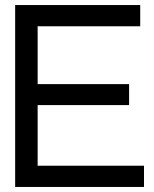

<svg xmlns="http://www.w3.org/2000/svg" viewBox="-20 -730 608 760"><path d="M40 -710H535V-626H129V-397H491V-314H129V-74H550V10H40Z"/></svg>

Font: AtCorfu Sans
Style: AtCorfu Sans Regular
Weight: 400
Designer: Kostas Teopoulos
Foundry: Kostas Teopoulos
Version: Version 1.00 July 8, 2025, initial release